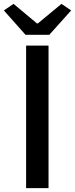

<svg xmlns="http://www.w3.org/2000/svg" viewBox="-38 -973 388 993"><path d="M97 0V-737H213V0ZM94 -793 -18 -919 32 -953 153 -852H158L280 -953L330 -919L217 -793Z"/></svg>

Font: Source Han Sans TC Medium
Style: Regular
Weight: 500
Designer: Ryoko NISHIZUKA Ë•øÂ°öÊ∂ºÂ≠ê (kana, bopomofo & ideographs); Paul D. Hunt (Latin, Greek & Cyrillic); Sandoll Communicatio
Foundry: Adobe
Version: Version 2.004;hotconv 1.0.118;makeotfexe 2.5.65603